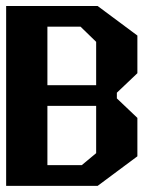

<svg xmlns="http://www.w3.org/2000/svg" viewBox="-20 -605 516 625"><path d="M293 -327.6V-468.8L242.2 -518.1H134.3V-327.6ZM134.3 -260.3V-67.4H246.1L293 -106.4V-260.3ZM427.2 -221.2V-96.2L297.9 0H0V-585.4H297.9L427.2 -489.3V-366.7L360.4 -303.2V-284.7Z"/></svg>

Font: Aqlam Corner
Style: Regular
Weight: 400
Designer: Developer/ Husham Jawad
Version: Version 1.00;December 29, 2020;FontCreator 13.0.0.2683 32-bi